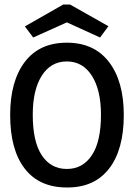

<svg xmlns="http://www.w3.org/2000/svg" viewBox="-20 -819 590 850"><path d="M276 11Q154 11 89.5 -72.5Q25 -156 25 -310Q25 -459 89.5 -544.5Q154 -630 276 -630Q397 -630 462.5 -544.5Q528 -459 528 -310Q528 -156 462.5 -72Q397 12 276 11ZM276 -71Q346 -71 386.5 -131.5Q427 -192 427 -311Q427 -421 386.5 -484Q346 -547 276 -547Q205 -547 165 -484Q125 -421 125 -311Q125 -192 165 -131.5Q205 -71 276 -71ZM127 -653 90 -702 260 -799H290L460 -703L423 -653L276 -720Z"/></svg>

Font: Inconsolata SemiExpanded SemiBold
Style: Regular
Weight: 600
Width: 6
Monospace: yes
Designer: Raph Levien, Cyreal, Brenton Simpson
Foundry: Raph Levien, Cyreal, Google
Version: Version 3.001; ttfautohint (v1.8.2.53-6de2)